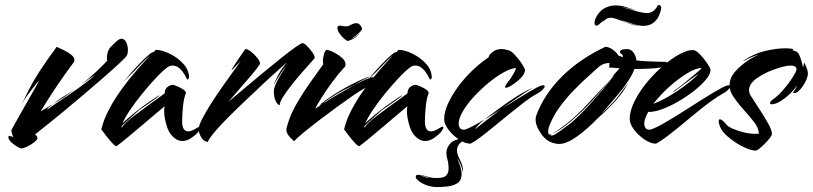

<svg xmlns="http://www.w3.org/2000/svg" viewBox="-20 -576 3298 779"><path d="M65 26Q61 26 48.5 18.5Q36 11 25 0.5Q14 -10 14 -19Q14 -25 17 -25Q19 -25 23.5 -23.5Q28 -22 34 -20Q28 -32 26 -46Q26 -48 37 -68Q48 -88 64.5 -117Q81 -146 97.5 -175Q114 -204 125.5 -224.5Q137 -245 137 -246Q137 -249 124 -232.5Q111 -216 94.5 -194Q78 -172 69 -155Q82 -182 97 -212Q112 -242 138.5 -283.5Q165 -325 210 -386Q224 -380 241 -371.5Q258 -363 270 -353Q282 -343 282 -332Q282 -328 279 -323Q243 -275 214 -232Q185 -189 167 -160Q149 -131 145 -124Q153 -129 166 -136.5Q179 -144 195 -154Q191 -150 187 -147.5Q183 -145 181 -143Q178 -141 173.5 -135.5Q169 -130 173 -132Q187 -143 221 -165.5Q255 -188 295.5 -216.5Q336 -245 367 -272Q342 -257 310 -233Q344 -260 374.5 -289Q405 -318 415 -330Q414 -333 414 -336.5Q414 -340 414 -343Q414 -370 430 -386.5Q446 -403 456 -411Q466 -419 473 -419Q485 -419 492 -404.5Q499 -390 499 -374Q499 -355 492 -347Q487 -340 460.5 -315.5Q434 -291 395.5 -257.5Q357 -224 315.5 -189Q274 -154 237.5 -123.5Q201 -93 178 -75Q162 -63 148 -51.5Q134 -40 122 -30Q125 -29 128.5 -25Q132 -21 132 -15Q132 -10 120 0Q108 10 92 18Q76 26 65 26ZM297 -224H298V-225H299H300V-226H301V-227H302L303 -228Q303 -228 302 -227Q302 -227 302 -227Q302 -227 301 -227Q301 -226 301 -226Q301 -226 300 -226Q300 -226 300 -226Q300 -225 300 -225Q299 -225 299 -225Q299 -225 299 -225Q298 -225 298 -225Q298 -225 298 -224Q297 -224 297 -224ZM195 -154Q205 -162 219 -172Q233 -182 252 -193Q259 -198 271 -205.5Q283 -213 296 -223Q278 -210 262.5 -198Q247 -186 236 -179Z M453 17Q447 17 434.5 3.5Q422 -10 409.5 -26.5Q397 -43 391 -51Q400 -90 422.5 -132.5Q445 -175 475 -216Q505 -257 535.5 -292Q566 -327 589 -351Q572 -338 553 -317.5Q534 -297 527 -290Q515 -278 503 -266.5Q491 -255 481 -244Q511 -281 540.5 -312Q570 -343 583 -353Q586 -356 591.5 -360Q597 -364 604 -365L612 -374Q639 -373 670 -357.5Q701 -342 723.5 -317.5Q746 -293 747 -262Q747 -258 743 -254.5Q739 -251 737 -258Q730 -273 721 -285Q712 -297 701 -304Q691 -310 680 -310Q668 -310 658 -302Q638 -287 610.5 -257.5Q583 -228 555.5 -194Q528 -160 506.5 -128Q485 -96 477 -75Q483 -82 498 -95Q513 -108 530 -121.5Q547 -135 559 -144Q563 -147 576 -156Q589 -165 603.5 -175Q618 -185 627 -190Q627 -188 615.5 -179Q604 -170 588 -159Q572 -148 558.5 -139Q545 -130 542 -127Q531 -117 516.5 -104Q502 -91 490 -80Q478 -69 474 -64Q472 -60 473 -59Q474 -58 477 -62Q486 -75 504 -90Q522 -105 543.5 -120.5Q565 -136 582 -149Q602 -164 618.5 -175.5Q635 -187 648 -197Q649 -218 663.5 -226Q678 -234 686 -231Q692 -229 704.5 -223.5Q717 -218 727 -210.5Q737 -203 733 -194Q726 -178 722.5 -144.5Q719 -111 719 -83Q719 -43 744 -43Q757 -43 779 -57Q787 -62 791 -62Q794 -62 794 -59Q794 -55 789 -47.5Q784 -40 782 -38Q770 -25 753.5 -14.5Q737 -4 720 -4Q713 -4 706 -6Q699 -8 692 -13Q667 -30 656.5 -65Q646 -100 646 -125Q646 -131 646.5 -136Q647 -141 648 -145Q637 -136 611.5 -114.5Q586 -93 555 -66.5Q524 -40 496 -17Q468 6 453 17Z M823 0Q806 -2 796 -19.5Q786 -37 786 -53Q786 -66 800.5 -94Q815 -122 837.5 -157.5Q860 -193 884.5 -227.5Q909 -262 928.5 -289Q948 -316 956 -327Q943 -315 932 -303Q921 -291 919 -291Q918 -291 929.5 -309.5Q941 -328 975 -377Q985 -377 999 -366Q1013 -355 1024 -341Q1035 -327 1035 -317Q1024 -299 1000.5 -271.5Q977 -244 951.5 -215Q926 -186 906 -162Q909 -165 930.5 -183Q952 -201 984 -228Q1016 -255 1052.5 -285Q1089 -315 1122 -341.5Q1155 -368 1178.5 -384.5Q1202 -401 1208 -401Q1214 -401 1225.5 -389.5Q1237 -378 1247 -364Q1257 -350 1257 -341Q1257 -340 1242.5 -324Q1228 -308 1206.5 -283.5Q1185 -259 1164 -232.5Q1143 -206 1128.5 -183Q1114 -160 1115 -149Q1105 -151 1098 -167.5Q1091 -184 1091 -205Q1091 -217 1098.5 -234Q1106 -251 1115.5 -267Q1125 -283 1132.5 -295Q1140 -307 1140 -308Q1134 -301 1123.5 -285Q1113 -269 1103.5 -253.5Q1094 -238 1091 -231Q1094 -243 1108 -270Q1122 -297 1145 -324Q1134 -314 1107.5 -290.5Q1081 -267 1047 -235Q1013 -203 976.5 -168.5Q940 -134 907 -101Q874 -68 851.5 -41.5Q829 -15 823 0Z M1390 -410Q1377 -416 1363 -433Q1349 -450 1349 -462Q1349 -472 1358 -472Q1363 -472 1370 -470.5Q1377 -469 1384 -469Q1393 -469 1404 -475.5Q1415 -482 1426 -482Q1440 -482 1448 -463Q1451 -458 1443 -449Q1435 -440 1424.5 -432Q1414 -424 1407 -420Q1412 -420 1423 -427.5Q1434 -435 1441 -442Q1428 -426 1411 -417.5Q1394 -409 1390 -410ZM1173 -3Q1155 -19 1148.5 -29.5Q1142 -40 1142 -49Q1142 -56 1144.5 -63Q1147 -70 1149 -78Q1160 -115 1185 -158Q1210 -201 1239.5 -242.5Q1269 -284 1292 -316Q1290 -318 1290 -328Q1290 -342 1295.5 -359.5Q1301 -377 1311 -373Q1323 -370 1339.5 -361Q1356 -352 1369 -340Q1382 -328 1382 -314Q1382 -311 1380 -305H1379Q1353 -277 1328 -243Q1303 -209 1284.5 -179.5Q1266 -150 1259 -135Q1265 -138 1272 -143Q1279 -148 1287 -155Q1282 -152 1278.5 -151Q1275 -150 1277 -151Q1303 -172 1337.5 -194Q1372 -216 1408 -234.5Q1444 -253 1476 -265H1478Q1480 -265 1475.5 -262.5Q1471 -260 1464 -257Q1457 -254 1445 -247.5Q1433 -241 1418 -232Q1432 -238 1447 -246Q1462 -254 1478 -259Q1483 -261 1487.5 -262Q1492 -263 1494 -263Q1501 -263 1501 -258Q1501 -251 1487 -238Q1473 -225 1451 -213Q1438 -206 1410.5 -187Q1383 -168 1348 -142.5Q1313 -117 1277.5 -90Q1242 -63 1214 -40Q1186 -17 1173 -3ZM1287 -155Q1292 -157 1297.5 -160.5Q1303 -164 1305 -165Q1324 -178 1355.5 -195.5Q1387 -213 1418 -232Q1368 -208 1339 -190Q1310 -172 1287 -155Z M1438 17Q1432 17 1419.5 3.5Q1407 -10 1394.5 -26.5Q1382 -43 1376 -51Q1385 -90 1407.5 -132.5Q1430 -175 1460 -216Q1490 -257 1520.5 -292Q1551 -327 1574 -351Q1557 -338 1538 -317.5Q1519 -297 1512 -290Q1500 -278 1488 -266.5Q1476 -255 1466 -244Q1496 -281 1525.5 -312Q1555 -343 1568 -353Q1571 -356 1576.5 -360Q1582 -364 1589 -365L1597 -374Q1624 -373 1655 -357.5Q1686 -342 1708.5 -317.5Q1731 -293 1732 -262Q1732 -258 1728 -254.5Q1724 -251 1722 -258Q1715 -273 1706 -285Q1697 -297 1686 -304Q1676 -310 1665 -310Q1653 -310 1643 -302Q1623 -287 1595.5 -257.5Q1568 -228 1540.5 -194Q1513 -160 1491.5 -128Q1470 -96 1462 -75Q1468 -82 1483 -95Q1498 -108 1515 -121.5Q1532 -135 1544 -144Q1548 -147 1561 -156Q1574 -165 1588.5 -175Q1603 -185 1612 -190Q1612 -188 1600.5 -179Q1589 -170 1573 -159Q1557 -148 1543.5 -139Q1530 -130 1527 -127Q1516 -117 1501.5 -104Q1487 -91 1475 -80Q1463 -69 1459 -64Q1457 -60 1458 -59Q1459 -58 1462 -62Q1471 -75 1489 -90Q1507 -105 1528.5 -120.5Q1550 -136 1567 -149Q1587 -164 1603.5 -175.5Q1620 -187 1633 -197Q1634 -218 1648.5 -226Q1663 -234 1671 -231Q1677 -229 1689.5 -223.5Q1702 -218 1712 -210.5Q1722 -203 1718 -194Q1711 -178 1707.5 -144.5Q1704 -111 1704 -83Q1704 -43 1729 -43Q1742 -43 1764 -57Q1772 -62 1776 -62Q1779 -62 1779 -59Q1779 -55 1774 -47.5Q1769 -40 1767 -38Q1755 -25 1738.5 -14.5Q1722 -4 1705 -4Q1698 -4 1691 -6Q1684 -8 1677 -13Q1652 -30 1641.5 -65Q1631 -100 1631 -125Q1631 -131 1631.5 -136Q1632 -141 1633 -145Q1622 -136 1596.5 -114.5Q1571 -93 1540 -66.5Q1509 -40 1481 -17Q1453 6 1438 17Z M1889 7Q1867 7 1842 -10Q1817 -27 1799.5 -50Q1782 -73 1782 -92Q1782 -122 1798 -156.5Q1814 -191 1840 -226Q1866 -261 1898 -291.5Q1930 -322 1962 -343Q1964 -354 1979 -365.5Q1994 -377 2015 -377Q2027 -377 2038 -373Q2050 -373 2066 -356.5Q2082 -340 2095 -321Q2108 -302 2110 -292Q2110 -277 2094 -260.5Q2078 -244 2059.5 -232Q2041 -220 2033 -220Q2029 -220 2029 -223Q2029 -229 2042 -245Q2047 -250 2054 -261Q2061 -272 2067 -283Q2073 -294 2073 -300Q2054 -299 2024.5 -283Q1995 -267 1963.5 -241Q1932 -215 1904 -185Q1876 -155 1858.5 -125.5Q1841 -96 1841 -74Q1841 -64 1846 -56.5Q1851 -49 1866 -50Q1881 -55 1901.5 -66Q1922 -77 1945 -91L1925 -73Q1922 -70 1914 -60.5Q1906 -51 1910 -53Q1930 -70 1955.5 -89.5Q1981 -109 2009 -130Q1993 -120 1976.5 -109.5Q1960 -99 1945 -91L2000 -132Q2040 -162 2075 -184Q2110 -206 2142 -220Q2114 -203 2081.5 -180.5Q2049 -158 2016 -135Q2054 -159 2091.5 -182Q2129 -205 2158 -221Q2175 -230 2183 -230Q2190 -230 2190 -225Q2190 -221 2181.5 -212Q2173 -203 2156 -194Q2135 -183 2107 -161.5Q2079 -140 2047 -114Q2015 -88 1984.5 -63Q1954 -38 1929 -19Q1917 -10 1907 -3.5Q1897 3 1889 7ZM1752 183Q1736 183 1720 178.5Q1704 174 1692 167Q1683 162 1676 156Q1669 150 1667 145V142Q1667 133 1676 133Q1684 133 1696.5 139.5Q1709 146 1723 145Q1716 144 1706 141Q1696 138 1689.5 135Q1683 132 1687 133Q1698 136 1713 140.5Q1728 145 1741 146Q1776 148 1788 138Q1800 128 1800 110Q1800 86 1795.5 71.5Q1791 57 1791 44Q1791 25 1806 7Q1821 -11 1864 -15Q1868 -15 1872 -16Q1876 -17 1876 -12Q1853 -4 1843.5 8Q1834 20 1834 34Q1834 50 1846.5 73Q1859 96 1859 124Q1855 110 1852.5 102Q1850 94 1847 87Q1844 80 1841 75Q1838 70 1835 66Q1843 85 1848 101.5Q1853 118 1853 129Q1853 156 1836 167Q1819 178 1795.5 180.5Q1772 183 1752 183Z M2249 8Q2235 8 2219.5 2.5Q2204 -3 2192 -14Q2180 -25 2166.5 -47.5Q2153 -70 2153 -92Q2153 -101 2156 -108Q2188 -194 2260 -265.5Q2332 -337 2436 -386Q2450 -386 2465 -375.5Q2480 -365 2490 -350L2508 -344Q2507 -355 2501 -357.5Q2495 -360 2495 -365Q2497 -374 2508 -375.5Q2519 -377 2524 -377Q2540 -377 2550.5 -362.5Q2561 -348 2562 -331Q2586 -328 2612 -327Q2638 -326 2657.5 -325.5Q2677 -325 2679 -325H2682Q2685 -325 2685 -321Q2685 -314 2677 -309Q2667 -301 2630.5 -298.5Q2594 -296 2554 -296Q2549 -281 2539 -264Q2529 -247 2516 -229Q2507 -216 2489 -194.5Q2471 -173 2452 -151Q2433 -129 2420 -114Q2429 -122 2449.5 -142.5Q2470 -163 2483 -179Q2488 -185 2498 -198.5Q2508 -212 2517.5 -224.5Q2527 -237 2529 -241Q2516 -214 2496 -189Q2476 -164 2456 -144Q2436 -124 2422 -111.5Q2408 -99 2406 -97Q2364 -53 2321.5 -22.5Q2279 8 2249 8ZM2217 -26Q2222 -26 2229 -29Q2240 -35 2257.5 -48Q2275 -61 2294 -75Q2311 -89 2332 -109.5Q2353 -130 2378 -158Q2400 -183 2425 -212.5Q2450 -242 2474 -274L2459 -260Q2466 -267 2476.5 -279.5Q2487 -292 2494 -299Q2463 -301 2457 -302Q2456 -300 2454 -300Q2452 -300 2452 -307Q2452 -309 2452 -312.5Q2452 -316 2453 -320Q2443 -321 2431 -317Q2419 -313 2404 -300Q2387 -284 2360 -260Q2333 -236 2304 -205.5Q2275 -175 2249.5 -140Q2224 -105 2209 -66Q2204 -54 2204 -42Q2204 -25 2219 -32Q2214 -29 2214 -28Q2214 -26 2217 -26ZM2219 -32Q2238 -42 2279.5 -74.5Q2321 -107 2364 -154Q2378 -169 2396 -188.5Q2414 -208 2431 -226Q2448 -244 2457 -254Q2434 -226 2414.5 -203.5Q2395 -181 2377 -161Q2335 -116 2291.5 -80Q2248 -44 2219 -32ZM2589 -471Q2580 -471 2565 -474Q2564 -474 2550.5 -478Q2537 -482 2522 -487.5Q2507 -493 2501 -495Q2506 -491 2524.5 -484.5Q2543 -478 2558 -474Q2567 -472 2569.5 -471.5Q2572 -471 2562 -472Q2552 -473 2530.5 -481Q2509 -489 2488.5 -496.5Q2468 -504 2460 -504Q2447 -504 2440.5 -499.5Q2434 -495 2422 -484Q2424 -486 2426.5 -490Q2429 -494 2435 -498Q2428 -494 2417 -483Q2406 -472 2401 -472Q2392 -472 2392 -483Q2392 -491 2396 -501Q2410 -530 2431.5 -542Q2453 -554 2477 -554Q2497 -554 2518 -548Q2539 -542 2559 -533Q2537 -540 2527 -542.5Q2517 -545 2501 -548Q2526 -541 2557 -532Q2588 -523 2607 -523Q2618 -523 2629 -530.5Q2640 -538 2645 -548Q2649 -556 2654 -556Q2658 -556 2661 -551Q2664 -546 2662 -538Q2660 -526 2652.5 -510Q2645 -494 2629.5 -482.5Q2614 -471 2589 -471Z M2642 7Q2620 7 2595 -10Q2570 -27 2552.5 -50Q2535 -73 2535 -92Q2535 -128 2556.5 -169.5Q2578 -211 2612.5 -251Q2647 -291 2686 -322Q2725 -353 2761 -367Q2771 -371 2779 -372Q2787 -373 2791 -373Q2803 -373 2819 -356.5Q2835 -340 2848 -321Q2861 -302 2863 -292Q2863 -276 2844.5 -253.5Q2826 -231 2796 -207.5Q2766 -184 2731.5 -164Q2697 -144 2665 -132.5Q2633 -121 2610 -122Q2594 -93 2594 -74Q2594 -64 2599 -56.5Q2604 -49 2619 -50Q2643 -58 2679 -79Q2715 -100 2756.5 -126.5Q2798 -153 2838.5 -178.5Q2879 -204 2911 -221Q2928 -230 2936 -230Q2943 -230 2943 -225Q2943 -221 2934.5 -212Q2926 -203 2909 -194Q2900 -189 2889 -182Q2878 -175 2866 -166Q2838 -146 2806.5 -120Q2775 -94 2743.5 -68Q2712 -42 2685.5 -22Q2659 -2 2642 7ZM2631 -155Q2661 -166 2695 -186Q2729 -206 2759 -228.5Q2789 -251 2807 -269L2812 -274Q2812 -276 2800 -267L2716 -205Q2715 -204 2713 -204Q2712 -204 2714 -206.5Q2716 -209 2721 -212Q2741 -226 2762 -243.5Q2783 -261 2802 -277Q2826 -296 2826 -300Q2803 -300 2767 -278Q2731 -256 2694.5 -223Q2658 -190 2631 -155Z M3046 35Q3027 35 2998 21Q2969 7 2943.5 -13Q2918 -33 2908 -49Q2896 -70 2896 -84Q2896 -92 2901 -92Q2910 -92 2927 -71Q2934 -62 2953.5 -53.5Q2973 -45 2997.5 -39Q3022 -33 3043 -33Q3048 -33 3051.5 -33Q3055 -33 3059 -34Q3058 -57 3039 -81.5Q3020 -106 2995.5 -133Q2971 -160 2953 -188Q2940 -208 2940 -230Q2940 -260 2964 -287Q2988 -314 3023 -336Q3032 -341 3041 -346Q3050 -351 3059 -355Q3043 -350 3027 -343Q3011 -336 2997 -328H2996Q2995 -328 2998 -330.5Q3001 -333 3003 -334Q3043 -360 3087.5 -370Q3132 -380 3166 -380Q3174 -380 3181 -379.5Q3188 -379 3194 -378Q3197 -377 3198 -375Q3199 -373 3194 -373L3211 -367Q3220 -363 3227.5 -341.5Q3235 -320 3238 -303Q3238 -303 3238.5 -303.5Q3239 -304 3239 -305Q3241 -310 3241 -313.5Q3241 -317 3242 -321Q3243 -323 3247 -314.5Q3251 -306 3254.5 -295.5Q3258 -285 3258 -278Q3257 -260 3245 -239Q3233 -218 3219.5 -206Q3206 -194 3197 -201Q3208 -213 3214 -229Q3192 -198 3161.5 -175.5Q3131 -153 3113 -153Q3104 -153 3104 -158Q3104 -161 3108.5 -166Q3113 -171 3115 -172Q3125 -178 3140 -192.5Q3155 -207 3170 -226Q3185 -245 3196.5 -263Q3208 -281 3212 -293Q3212 -310 3188 -310Q3174 -310 3155.5 -305Q3137 -300 3118 -293Q3081 -280 3050 -258Q3019 -236 3019 -210Q3019 -200 3025 -189Q3044 -160 3064 -129Q3084 -98 3098 -72.5Q3112 -47 3112 -33Q3112 -27 3103.5 -16Q3095 -5 3083.5 6.5Q3072 18 3061.5 26.5Q3051 35 3046 35Z"/></svg>

Font: Smooch
Style: Regular
Weight: 400
Designer: Robert E. Leuschke
Foundry: Robert E. Leuschke
Version: Version 1.010; ttfautohint (v1.8.3)